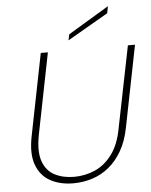

<svg xmlns="http://www.w3.org/2000/svg" viewBox="-61 -967 802 1023"><g transform="rotate(-5 340.5 -455.0)"><path d="M177 -700H215L128 -263Q112 -177 130.5 -125Q149 -73 193.5 -50Q238 -27 297 -27Q356 -27 408.5 -50Q461 -73 500 -125Q539 -177 555 -263L643 -700H681L594 -263Q580 -192 550.5 -141Q521 -90 480.5 -57Q440 -24 391 -8.5Q342 7 290 7Q220 7 168 -21Q116 -49 93.5 -109Q71 -169 90 -263ZM555 -917 548 -880 330 -754 337 -786Z"/></g></svg>

Font: Albert Sans ExtraLight
Style: Italic
Weight: 250
Italic angle: -11.25°
Designer: Andreas Rasmussen
Foundry: a.Foundry
Version: Version 1.025